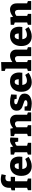

<svg xmlns="http://www.w3.org/2000/svg" viewBox="2054 -2886 845 4994"><g transform="rotate(-90 2477.0 -388.5)"><path d="M259 -581V-532H376L373 -421H259V-108L331 -86V0H28V-86L89 -107V-421H24V-511L89 -531V-567Q89 -678 149 -734.5Q209 -791 315 -791Q368 -791 442 -771L419 -659Q373 -672 346 -672Q306 -672 282.5 -650.5Q259 -629 259 -581Z M895 -231H577Q584 -174 611 -142.5Q638 -111 692 -111Q757 -111 839 -156L895 -68Q837 -27 774.5 -6.5Q712 14 651 14Q535 14 467.5 -56.5Q400 -127 400 -258Q400 -348 433 -414Q466 -480 527.5 -515.5Q589 -551 672 -551Q789 -551 845.5 -485.5Q902 -420 902 -311Q902 -270 895 -231ZM576 -324H727Q726 -377 710 -403.5Q694 -430 658 -430Q621 -430 601 -401Q581 -372 576 -324Z M1398 -541 1389 -338H1291L1279 -417Q1276 -418 1268 -418Q1247 -418 1224.5 -406.5Q1202 -395 1184 -376V-107L1261 -86V0H953V-86L1014 -107V-426L953 -448V-533L1147 -543L1162 -470Q1205 -511 1245 -531Q1285 -551 1329 -551Q1361 -551 1398 -541Z M1991 -107 2051 -86V0H1821V-341Q1821 -381 1803.5 -401.5Q1786 -422 1756 -422Q1712 -422 1665 -384V-105L1718 -86V0H1434V-86L1495 -106V-427L1434 -448V-533L1628 -543L1643 -471Q1688 -511 1737 -531Q1786 -551 1832 -551Q1902 -551 1946.5 -505.5Q1991 -460 1991 -376Z M2359 -338Q2414 -322 2450.5 -306Q2487 -290 2513.5 -258Q2540 -226 2540 -175Q2540 -82 2468 -34Q2396 14 2281 14Q2200 14 2091 -14L2098 -172H2203L2213 -108Q2246 -98 2284 -98Q2320 -98 2344.5 -109.5Q2369 -121 2369 -143Q2369 -165 2347 -177Q2325 -189 2275 -203Q2220 -219 2184 -235.5Q2148 -252 2121.5 -286Q2095 -320 2095 -376Q2095 -465 2158 -508Q2221 -551 2324 -551Q2407 -551 2518 -522L2511 -378H2405L2392 -435Q2358 -441 2332 -441Q2300 -441 2281 -430Q2262 -419 2262 -398Q2262 -376 2285.5 -364Q2309 -352 2359 -338Z M3082 -231H2764Q2771 -174 2798 -142.5Q2825 -111 2879 -111Q2944 -111 3026 -156L3082 -68Q3024 -27 2961.5 -6.5Q2899 14 2838 14Q2722 14 2654.5 -56.5Q2587 -127 2587 -258Q2587 -348 2620 -414Q2653 -480 2714.5 -515.5Q2776 -551 2859 -551Q2976 -551 3032.5 -485.5Q3089 -420 3089 -311Q3089 -270 3082 -231ZM2763 -324H2914Q2913 -377 2897 -403.5Q2881 -430 2845 -430Q2808 -430 2788 -401Q2768 -372 2763 -324Z M3685 -107 3746 -86V0H3515V-341Q3516 -381 3498 -401.5Q3480 -422 3450 -422Q3407 -422 3360 -384V-105L3412 -86V0H3129V-86L3190 -107V-666L3129 -687V-773L3360 -782V-489Q3400 -519 3443 -535Q3486 -551 3526 -551Q3596 -551 3641 -506Q3686 -461 3685 -378Z M4272 -231H3954Q3961 -174 3988 -142.5Q4015 -111 4069 -111Q4134 -111 4216 -156L4272 -68Q4214 -27 4151.5 -6.5Q4089 14 4028 14Q3912 14 3844.5 -56.5Q3777 -127 3777 -258Q3777 -348 3810 -414Q3843 -480 3904.5 -515.5Q3966 -551 4049 -551Q4166 -551 4222.5 -485.5Q4279 -420 4279 -311Q4279 -270 4272 -231ZM3953 -324H4104Q4103 -377 4087 -403.5Q4071 -430 4035 -430Q3998 -430 3978 -401Q3958 -372 3953 -324Z M4887 -107 4947 -86V0H4717V-341Q4717 -381 4699.5 -401.5Q4682 -422 4652 -422Q4608 -422 4561 -384V-105L4614 -86V0H4330V-86L4391 -106V-427L4330 -448V-533L4524 -543L4539 -471Q4584 -511 4633 -531Q4682 -551 4728 -551Q4798 -551 4842.5 -505.5Q4887 -460 4887 -376Z"/></g></svg>

Font: Bitter Pro ExtraBold
Style: Regular
Weight: 800
Designer: Sol Matas, and Bitter project Authors
Foundry: Sol Matas
Version: Version 1.010